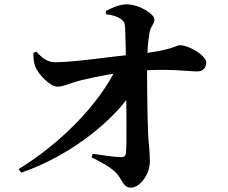

<svg xmlns="http://www.w3.org/2000/svg" viewBox="-20 -816 1040 876"><path d="M65.4 -44.5 76.5 -28.1C307.4 -107.1 512.3 -275 599.5 -421.8L600.8 -510.1L510.1 -503.9C434.4 -347 266.6 -168.9 65.4 -44.5ZM577.5 40.1C617.1 40.1 663.8 -17.9 663.8 -81.2C663.8 -123.3 657.8 -163.9 655.8 -206.6C651.6 -301.3 650.1 -490.9 651.6 -550.4C652.3 -581.6 655.2 -626.6 661.9 -665.5C667.3 -698.9 684.7 -705.2 684.7 -727.5C684.7 -750.2 618.2 -796.2 557.6 -796.2C525.3 -796.2 484.8 -778.1 462.9 -765.6L463.4 -751.1C484.9 -747.9 509.8 -744.2 529.3 -730.4C545.1 -720.3 550.2 -710.5 550.9 -689.5C553.1 -644.2 554.4 -558.8 554.4 -528.2C556.6 -372.6 558.9 -168.5 555.1 -119.5C554.1 -105.2 545.9 -98.2 531.7 -98.8C499.2 -100.1 451.1 -107.1 403.1 -114.2L397.8 -98.4C441.9 -75.8 478.5 -57.1 506.2 -30.9C538 -1.1 539.3 40.1 577.5 40.1ZM242.7 -420.5C271.2 -420.5 305.1 -439.4 353 -450.5C414.6 -465.1 501.8 -484.1 603.5 -492.1C754.3 -504.9 835.5 -490.1 880.8 -490.1C905.2 -490.1 921 -507.1 921 -530.3C921 -562.8 843.2 -609.7 799.8 -609.7C782.5 -609.7 766.1 -585.5 606.3 -569.6C495.8 -559.1 322.2 -532.3 233.3 -532C197.2 -531.7 173.1 -550.1 145.6 -580.4L132.3 -574.6C132.3 -548.5 134 -530.2 141.2 -511.4C152.9 -481.2 206.6 -420.3 242.7 -420.5Z"/></svg>

Font: Source Han Serif CN VF
Style: Regular
Weight: 250
Designer: Ryoko NISHIZUKA 西塚涼子 (kana & ideographs); Frank Grießhammer (Latin, Greek & Cyrillic); Wenlong ZHANG 张文龙 (bopomofo); San
Foundry: Adobe
Version: Version 2.002;hotconv 1.1.0;makeotfexe 2.6.0